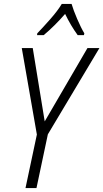

<svg xmlns="http://www.w3.org/2000/svg" viewBox="-20 -959 527 979"><path d="M110 0 168 -273 91 -714H147L208 -340L426 -714H487L224 -274L166 0ZM169 -780H203Q258 -826 312 -888Q341 -828 376 -780H408L410 -789Q393 -817 373.5 -862.5Q354 -908 345 -939H295Q274 -904 236.5 -861.5Q199 -819 170 -789Z"/></svg>

Font: Noto Sans Display SemiCondensed Light
Style: Italic
Weight: 300
Width: 4
Italic angle: -12°
Designer: Monotype Design Team
Foundry: Monotype Imaging Inc.
Version: Version 1.900